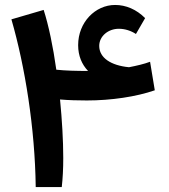

<svg xmlns="http://www.w3.org/2000/svg" viewBox="-20 -754 683 774"><path d="M124 0H229C233 -35 235 -74 235 -117C235 -189 230 -271 222 -353C257 -350 294 -349 330 -349C428 -349 529 -364 604 -390L585 -505C561 -496 531 -489 500 -483C427 -490 380 -521 380 -569C380 -608 416 -638 459 -638C484 -638 508 -630 528 -617L565 -681C530 -716 488 -734 444 -734C364 -734 295 -664 295 -572C295 -529 310 -494 335 -468C289 -468 245 -469 207 -473C194 -566 176 -652 156 -714L26 -676C81 -486 121 -237 124 0Z"/></svg>

Font: Wafeq
Style: Bold
Weight: 700
Designer: Rasmus Andersson & Azza Alameddine
Foundry: Google & TypeTogether
Version: Version 3.000;FEAKit 1.0